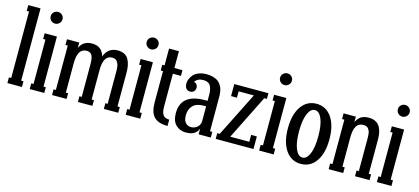

<svg xmlns="http://www.w3.org/2000/svg" viewBox="-58 -1145 3534 1618"><g transform="rotate(15 1709.0 -336.0)"><path d="M161.1 0H34.2V-49.8H54.2V-629.9H34.2V-680.2H141.1V-49.8H161.1Z M292 -689.9Q313 -689.9 328.4 -675.5Q343.8 -661.1 343.8 -639.2Q343.8 -617.2 328.1 -602.5Q312.5 -587.9 292 -587.9Q271.5 -587.9 256.1 -602.5Q240.7 -617.2 240.7 -639.2Q240.7 -661.1 256.1 -675.5Q271.5 -689.9 292 -689.9ZM356 0H229V-49.8H249V-437H229V-486.8H335.9V-49.8H356Z M981.4 -341.8V-49.8H1001.5V0H875.5V-49.8H895.5V-321.8Q895.5 -337.4 895 -348.4Q894.5 -359.4 892.6 -374Q890.6 -388.7 886.5 -398.4Q882.3 -408.2 875.7 -417.5Q869.1 -426.8 858.2 -431.4Q847.2 -436 832.5 -436Q755.9 -436 755.9 -306.2V-49.8H775.9V0H649.4V-49.8H669.4V-321.8Q669.4 -337.4 669.2 -344.7Q668.9 -352.1 668 -366.7Q667 -381.3 664.8 -388.9Q662.6 -396.5 658.4 -407Q654.3 -417.5 647.9 -422.9Q641.6 -428.2 632.1 -432.1Q622.6 -436 609.9 -436Q530.8 -436 530.8 -306.2V-49.8H550.8V0H423.8V-49.8H443.8V-437H423.8V-486.8H530.8V-439Q559.6 -506.8 639.6 -506.8Q724.6 -506.8 747.6 -423.8Q778.3 -506.8 862.8 -506.8Q897.5 -506.8 921.6 -493.9Q945.8 -481 958.5 -456.8Q971.2 -432.6 976.3 -405Q981.4 -377.4 981.4 -341.8Z M1129.4 -689.9Q1150.4 -689.9 1165.8 -675.5Q1181.2 -661.1 1181.2 -639.2Q1181.2 -617.2 1165.5 -602.5Q1149.9 -587.9 1129.4 -587.9Q1108.9 -587.9 1093.5 -602.5Q1078.1 -617.2 1078.1 -639.2Q1078.1 -661.1 1093.5 -675.5Q1108.9 -689.9 1129.4 -689.9ZM1193.4 0H1066.4V-49.8H1086.4V-437H1066.4V-486.8H1173.3V-49.8H1193.4Z M1431.2 -486.8V-437H1360.8V-159.2Q1360.8 -146.5 1361.1 -139.2Q1361.3 -131.8 1362.5 -119.1Q1363.8 -106.4 1366.5 -99.1Q1369.1 -91.8 1374.3 -82.3Q1379.4 -72.8 1386.7 -67.6Q1394 -62.5 1405.3 -58.8Q1416.5 -55.2 1431.2 -55.2V0Q1349.6 0 1312.3 -38.6Q1274.9 -77.1 1274.9 -165V-437H1254.9V-486.8H1274.9V-633.8H1360.8V-486.8Z M1788.6 -341.8V-49.8H1808.6V0H1702.6V-48.8Q1688.5 -16.1 1662.4 -1.5Q1636.2 13.2 1593.8 13.2Q1540 13.2 1505.4 -21.2Q1470.7 -55.7 1470.7 -123Q1470.7 -292 1679.7 -292H1702.6V-340.8Q1702.6 -365.7 1699.5 -384Q1696.3 -402.3 1688.2 -418.7Q1680.2 -435.1 1663.6 -443.6Q1647 -452.1 1622.6 -452.1Q1574.7 -452.1 1550.8 -417Q1566.4 -413.6 1575.4 -402.1Q1584.5 -390.6 1584.5 -375Q1584.5 -355 1572 -342Q1559.6 -329.1 1539.6 -329.1Q1518.1 -329.1 1504.9 -344Q1491.7 -358.9 1491.7 -388.2Q1491.7 -405.8 1499.3 -425Q1506.8 -444.3 1522.7 -463.4Q1538.6 -482.4 1568.6 -494.6Q1598.6 -506.8 1637.7 -506.8Q1668.9 -506.8 1693.6 -499.8Q1718.3 -492.7 1733.6 -482.7Q1749 -472.7 1760.3 -456.3Q1771.5 -439.9 1776.9 -426.8Q1782.2 -413.6 1785.2 -394.5Q1788.1 -375.5 1788.3 -366Q1788.6 -356.4 1788.6 -341.8ZM1624.5 -42Q1653.8 -42 1676.5 -60.5Q1699.2 -79.1 1702.6 -109.9V-244.1H1679.7Q1618.2 -244.1 1587.4 -211.9Q1556.6 -179.7 1556.6 -127.9Q1556.6 -84 1575.7 -63Q1594.7 -42 1624.5 -42Z M1883.3 -486.8H2181.2V-437H2158.2L1965.3 -49.8H2131.3V-109.9H2181.2V0H1851.6V-49.8H1873.5L2067.4 -437H1934.6V-381.8H1883.3Z M2293.5 -689.9Q2314.5 -689.9 2329.8 -675.5Q2345.2 -661.1 2345.2 -639.2Q2345.2 -617.2 2329.6 -602.5Q2314 -587.9 2293.5 -587.9Q2272.9 -587.9 2257.6 -602.5Q2242.2 -617.2 2242.2 -639.2Q2242.2 -661.1 2257.6 -675.5Q2272.9 -689.9 2293.5 -689.9ZM2357.4 0H2230.5V-49.8H2250.5V-437H2230.5V-486.8H2337.4V-49.8H2357.4Z M2597.2 18.1Q2514.2 18.1 2465.1 -52.2Q2416 -122.6 2416 -244.1Q2416 -365.7 2465.1 -435.8Q2514.2 -505.9 2597.2 -505.9Q2680.7 -505.9 2729.5 -435.8Q2778.3 -365.7 2778.3 -244.1Q2778.3 -122.1 2729.5 -52Q2680.7 18.1 2597.2 18.1ZM2597.2 -37.1Q2635.3 -37.1 2658.2 -91.8Q2681.2 -146.5 2681.2 -244.1Q2681.2 -341.8 2658.2 -396.5Q2635.3 -451.2 2597.2 -451.2Q2559.6 -451.2 2536.4 -396.5Q2513.2 -341.8 2513.2 -244.1Q2513.2 -146.5 2536.4 -91.8Q2559.6 -37.1 2597.2 -37.1Z M3173.8 -341.8V-49.8H3193.8V0H3066.9V-49.8H3086.9V-321.8Q3086.9 -339.8 3086.7 -349.1Q3086.4 -358.4 3084.7 -374.5Q3083 -390.6 3078.9 -399.4Q3074.7 -408.2 3068.1 -417.7Q3061.5 -427.2 3050 -431.6Q3038.6 -436 3022.9 -436Q2943.8 -436 2943.8 -306.2V-49.8H2963.9V0H2836.9V-49.8H2856.9V-437H2836.9V-486.8H2943.8V-438Q2958.5 -472.7 2984.6 -489.7Q3010.7 -506.8 3052.7 -506.8Q3081.5 -506.8 3103.3 -497.8Q3125 -488.8 3138.2 -474.1Q3151.4 -459.5 3159.7 -437.7Q3168 -416 3170.9 -393.1Q3173.8 -370.1 3173.8 -341.8Z M3320.8 -689.9Q3341.8 -689.9 3357.2 -675.5Q3372.6 -661.1 3372.6 -639.2Q3372.6 -617.2 3356.9 -602.5Q3341.3 -587.9 3320.8 -587.9Q3300.3 -587.9 3284.9 -602.5Q3269.5 -617.2 3269.5 -639.2Q3269.5 -661.1 3284.9 -675.5Q3300.3 -689.9 3320.8 -689.9ZM3384.8 0H3257.8V-49.8H3277.8V-437H3257.8V-486.8H3364.7V-49.8H3384.8Z"/></g></svg>

Font: Margherita Semibold
Style: Regular
Weight: 600
Designer: James Puckett
Foundry: Dunwich Type Founders
Version: Version 1.008;hotconv 1.0.109;makeotfexe 2.5.65596